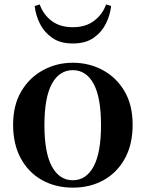

<svg xmlns="http://www.w3.org/2000/svg" viewBox="-20 -837 663 873"><path d="M311 16.2Q232.5 16.2 170.9 -18.3Q109.3 -52.8 74.5 -117Q39.6 -181.2 39.6 -269.8Q39.6 -359.1 76.8 -421.8Q114 -484.6 175.9 -518.1Q237.8 -551.7 311 -551.7Q384.8 -551.7 446.8 -518.5Q508.7 -485.4 545.9 -422.6Q583.1 -359.8 583.1 -269.8Q583.1 -180.2 547.7 -116.1Q512.4 -52 450.9 -17.9Q389.5 16.2 311 16.2ZM311 -17.5Q372 -17.5 405.6 -80.1Q439.3 -142.6 439.3 -268.1Q439.3 -394.2 405.6 -456.1Q372 -518 311 -518Q250 -518 216 -456.1Q182 -394.2 182 -268.1Q182 -142.6 216 -80.1Q250 -17.5 311 -17.5ZM137.7 -809.7 160.6 -816.7Q177.1 -770.3 215.1 -741.8Q253.1 -713.3 311 -713.3Q369.9 -713.3 408.1 -742.6Q446.3 -771.8 462.3 -816.7L485.2 -809.7Q481 -768.8 461.7 -729.8Q442.4 -690.8 405.8 -665.1Q369.1 -639.3 311 -639.3Q253.6 -639.3 217.1 -665.1Q180.5 -690.8 161.3 -729.8Q142 -768.8 137.7 -809.7Z"/></svg>

Font: Early Summer Mincho VF
Style: Regular
Weight: 250
Designer: GuiWonder
Version: Version 1.002